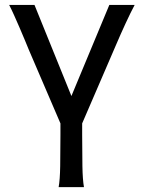

<svg xmlns="http://www.w3.org/2000/svg" viewBox="-20 -518 582 777"><path d="M217.3 239.3Q222.7 210 223.6 154.5Q224.6 99.1 224.6 26.9V-18.6L96.7 -316.4Q89.8 -333 80.1 -356.7Q70.3 -380.4 59.3 -405.8Q48.3 -431.2 37.4 -455.6Q26.4 -480 17.1 -498H119.6L269 -129.4L422.4 -498H524.9Q517.1 -483.9 507.6 -464.1Q498 -444.3 487.8 -422.4Q477.5 -400.4 468 -378.7Q458.5 -356.9 450.7 -338.9L312.5 -18.6V26.9Q312.5 99.1 313.5 154.5Q314.5 210 319.8 239.3Z"/></svg>

Font: Andika
Style: Regular
Weight: 400
Designer: Victor Gaultney, Annie Olsen, Julie Remington, Don Collingsworth, Eric Hays
Foundry: SIL International
Version: Version 1.001